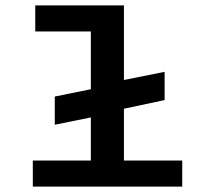

<svg xmlns="http://www.w3.org/2000/svg" viewBox="-20 -688 790 708"><path d="M101 0V-96H315V-255L182 -228V-332L315 -359V-572H110V-668H437V-393L587 -423V-319L437 -287V-96H652V0Z"/></svg>

Font: Inconsolata ExtraExpanded
Style: Bold
Weight: 700
Width: 8
Monospace: yes
Designer: Raph Levien, Cyreal, Brenton Simpson
Foundry: Raph Levien, Cyreal, Google
Version: Version 3.100; ttfautohint (v1.8.4.7-5d5b)